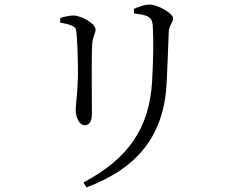

<svg xmlns="http://www.w3.org/2000/svg" viewBox="-20 -766 1040 842"><path d="M359 56C585 -29 700 -173 711 -405C714 -467 718 -568 720 -627C722 -659 739 -665 739 -686C739 -707 673 -746 635 -746C617 -746 589 -737 567 -727L568 -707C594 -704 617 -700 628 -694C646 -684 648 -670 650 -653C654 -584 652 -499 647 -408C635 -203 541 -69 346 34ZM244 -667C265 -663 281 -660 296 -653C313 -646 314 -638 316 -614C320 -577 322 -479 322 -433C320 -351 312 -312 312 -285C312 -248 329 -217 351 -217C369 -217 383 -229 383 -267C383 -308 381 -528 384 -571C387 -608 399 -618 399 -637C399 -662 338 -698 301 -698C285 -698 264 -693 244 -687Z"/></svg>

Font: Noto Serif CJK TC
Style: Regular
Weight: 400
Designer: Ryoko NISHIZUKA 西塚涼子 (kana & ideographs); Frank Grießhammer (Latin, Greek & Cyrillic); Wenlong ZHANG 张文龙 (bopomofo); San
Foundry: Adobe
Version: Version 2.001;hotconv 1.1.0;makeotfexe 2.6.0